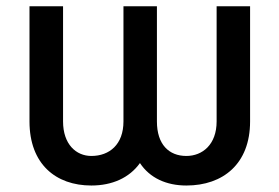

<svg xmlns="http://www.w3.org/2000/svg" viewBox="-20 -565 865 595"><path d="M71.4 -188.6C71.4 -56.8 152.7 9.9 263.1 9.9C327.1 9.9 380.7 -13.5 413.7 -59.7C444.2 -13.5 495.4 9.9 557.5 9.9C671.2 9.9 755 -57.2 755 -188.6V-545.5H651.3V-188.6C651.3 -117.2 607.6 -81.7 557.5 -81.7C503.6 -81.7 466.3 -117.2 466.3 -188.6V-545.5H362.6V-188.6C362.6 -117.2 319.2 -81.7 263.1 -81.7C215.9 -81.7 175.4 -117.9 175.4 -188.6V-545.5H71.4Z"/></svg>

Font: Margiela Sans Medium
Style: Regular
Weight: 500
Designer: Stefan Endress, Andreas Faust
Version: Version 1.100;FEAKit 1.0